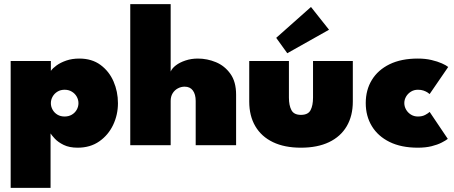

<svg xmlns="http://www.w3.org/2000/svg" viewBox="-20 -708 2214 936"><path d="M226.5 208H32V-410.5H228V-362.5Q237 -375.5 256 -389.2Q275 -403 303.2 -412.8Q331.5 -422.5 366.5 -422.5Q428 -422.5 470 -391.5Q512 -360.5 533.5 -311Q555 -261.5 555 -205Q555 -148.5 531.5 -99Q508 -49.5 464 -18.8Q420 12 358.5 12Q318 12 290.5 -1.5Q263 -15 247.5 -31.8Q232 -48.5 226.5 -57.5ZM362.5 -205Q362.5 -222 354 -237Q345.5 -252 330.2 -261.2Q315 -270.5 295 -270.5Q275 -270.5 260 -261.2Q245 -252 236.5 -237Q228 -222 228 -205Q228 -188 236.5 -173Q245 -158 260 -149Q275 -140 295 -140Q315 -140 330.2 -149Q345.5 -158 354 -173Q362.5 -188 362.5 -205Z M944.5 -422.5Q990 -422.5 1032.8 -404.8Q1075.5 -387 1103.2 -348.2Q1131 -309.5 1131 -246.5V0H934V-216Q934 -248 920.2 -266.8Q906.5 -285.5 880 -285.5Q862.5 -285.5 846.8 -277Q831 -268.5 821.5 -253Q812 -237.5 812 -216V0H615V-688H812V-359Q818.5 -375 837.5 -389.5Q856.5 -404 884.5 -413.2Q912.5 -422.5 944.5 -422.5Z M1388.5 -232Q1388.5 -194 1400.8 -171Q1413 -148 1447 -148Q1482 -148 1494 -171Q1506 -194 1506 -232V-410.5H1700V-213Q1700 -143 1670.2 -92.5Q1640.5 -42 1584 -15Q1527.5 12 1447 12Q1367 12 1310.8 -15Q1254.5 -42 1224.8 -92.5Q1195 -143 1195 -213V-410.5H1388.5ZM1380.5 -448.5 1326.5 -523.5 1496 -674 1584 -563Z M2017.5 -140Q2038.5 -140 2053.2 -148Q2068 -156 2074.5 -162.5L2163 -31Q2153 -23 2133 -12.8Q2113 -2.5 2083.8 4.8Q2054.5 12 2017 12Q1936 12 1879.2 -16Q1822.5 -44 1792.8 -93Q1763 -142 1763 -205.5Q1763 -269.5 1792.8 -318.2Q1822.5 -367 1879.2 -394.8Q1936 -422.5 2017 -422.5Q2053.5 -422.5 2083.2 -415.5Q2113 -408.5 2134.2 -399Q2155.5 -389.5 2165 -381.5L2074.5 -249.5Q2071.5 -252.5 2063.8 -257.5Q2056 -262.5 2044.5 -266.5Q2033 -270.5 2017.5 -270.5Q1998 -270.5 1983 -261Q1968 -251.5 1959.5 -236.8Q1951 -222 1951 -205.5Q1951 -189 1959.5 -174Q1968 -159 1983 -149.5Q1998 -140 2017.5 -140Z"/></svg>

Font: League Spartan Thin Black
Style: Regular
Weight: 900
Version: Version 2.002